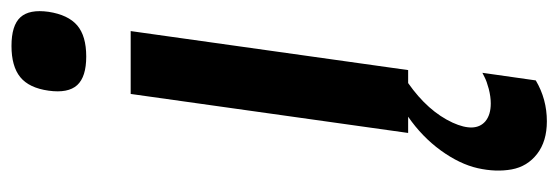

<svg xmlns="http://www.w3.org/2000/svg" viewBox="-350 -406 1005 346"><g transform="rotate(-90 153.0 -232.5)"><path d="M176.8 0Q126 35.6 105.5 80.1Q86.9 121.1 107.9 139.2Q119.6 148.9 140.1 148.9Q152.3 148.9 166.3 145.3Q180.2 141.6 187.5 137.7L195.3 133.8L181.6 230Q147.9 250 107.9 250Q71.8 250 49.1 232.4Q26.4 214.8 21.2 186.5Q16.1 158.2 23.4 125.5Q30.8 92.8 55.4 58.8Q80.1 24.9 116.2 0H86.9L157.2 -500H270.5L200.2 0ZM243.7 -714.8Q280.8 -714.8 295.4 -698.7Q310.1 -682.6 305.2 -647.9Q299.8 -612.8 280.8 -596.4Q261.7 -580.1 224.6 -580.1Q188 -580.1 173.1 -596.4Q158.2 -612.8 163.1 -647.9Q168 -683.1 187.5 -699Q207 -714.8 243.7 -714.8Z"/></g></svg>

Font: Fivo Sans Med
Style: Regular
Weight: 450
Designer: Alexander Slobzheninov
Foundry: Alexander Slobzheninov
Version: 1.0